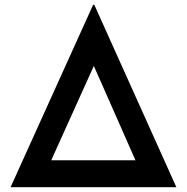

<svg xmlns="http://www.w3.org/2000/svg" viewBox="-20 -778 776 798"><path d="M713 0H24L367 -758H372ZM370 -504 193 -112H543Z"/></svg>

Font: Josefin Sans SemiBold
Style: Regular
Weight: 600
Designer: Santiago Orozco
Foundry: Typemade
Version: Version 2.000